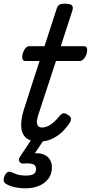

<svg xmlns="http://www.w3.org/2000/svg" viewBox="-47 -750 492 1039"><path d="M163 16Q114 16 91 -7Q68 -30 67.5 -70.5Q67 -111 84 -163L167 -420H90Q79 -420 75 -430Q71 -440 76 -460Q82 -480 91.5 -490Q101 -500 112 -500H194L258 -698Q264 -718 273.5 -724Q283 -730 303 -730Q334 -730 342.5 -720.5Q351 -711 344 -691L282 -500H408Q419 -500 423 -490.5Q427 -481 422 -460Q416 -441 406 -430.5Q396 -420 385 -420H256L160 -128Q149 -93 154.5 -76.5Q160 -60 180 -60Q206 -60 231.5 -79Q257 -98 277 -125Q285 -134 295 -136.5Q305 -139 320 -129Q336 -119 337 -109Q338 -99 333 -90Q321 -69 298 -44.5Q275 -20 241.5 -2Q208 16 163 16ZM93 269Q56 269 26.5 261.5Q-3 254 -20 241Q-28 233 -27 220.5Q-26 208 -21 199Q-14 186 -5.5 181.5Q3 177 13 181Q26 187 45 193.5Q64 200 95 200Q120 200 134 192.5Q148 185 148 165Q148 143 128.5 137.5Q109 132 82 135Q71 136 66.5 133Q62 130 58 124Q54 117 55.5 110.5Q57 104 62 97L135 -13H204L124 105L95 89Q139 75 170 80.5Q201 86 217.5 106Q234 126 234 155Q234 192 214.5 217.5Q195 243 163 256Q131 269 93 269Z"/></svg>

Font: Playwrite NL
Style: Regular
Weight: 400
Designer: Veronika Burian, José Scaglione
Foundry: TypeTogether
Version: Version 1.002